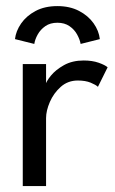

<svg xmlns="http://www.w3.org/2000/svg" viewBox="-20 -626 387 646"><path d="M135 0H56.6V-410.5H135V-338.8H132.5Q135.1 -351.6 151.1 -371.3Q167.1 -391 195.2 -406.8Q223.3 -422.5 261.7 -422.5Q290.4 -422.5 312 -414.9Q333.6 -407.2 342.1 -399.6L309.5 -333.9Q302.6 -340.6 285 -347.9Q267.4 -355.1 241.8 -355.1Q208.5 -355.1 184.5 -333.9Q160.6 -312.6 147.8 -283.1Q135 -253.5 135 -228.4ZM30.4 -494.4Q33.4 -521.4 51 -546.9Q68.7 -572.5 99.6 -589Q130.5 -605.5 173.1 -605.5Q214.7 -605.5 245.7 -589.4Q276.6 -573.3 294.7 -547.9Q312.8 -522.5 315.9 -494.4L251.3 -478.2Q248.6 -493.3 239.4 -510Q230.3 -526.7 213.7 -538.1Q197.1 -549.5 173.1 -549.5Q149.1 -549.5 132.6 -538.1Q116.2 -526.7 106.9 -510Q97.6 -493.3 95.4 -478.2Z"/></svg>

Font: League Spartan Extralight
Style: Regular
Weight: 200
Foundry: The League of Moveable Type
Version: Version 2.300; ttfautohint (v1.8.3)